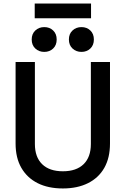

<svg xmlns="http://www.w3.org/2000/svg" viewBox="-20 -1050 709 1084"><path d="M335 14Q252 14 192.5 -16Q133 -46 100.5 -102.5Q68 -159 68 -240V-700H177V-237Q177 -163 218 -123Q259 -83 335 -83Q411 -83 452 -123Q493 -163 493 -237V-700H601V-240Q601 -159 569 -102.5Q537 -46 477 -16Q417 14 335 14ZM440 -757Q410 -757 389.5 -776Q369 -795 369 -827Q369 -859 389.5 -878Q410 -897 440 -897Q470 -897 490 -878Q510 -859 510 -827Q510 -795 490 -776Q470 -757 440 -757ZM230 -757Q200 -757 179.5 -776Q159 -795 159 -827Q159 -859 179.5 -878Q200 -897 230 -897Q260 -897 280 -878Q300 -859 300 -827Q300 -795 280 -776Q260 -757 230 -757ZM176 -947V-1030H494V-947Z"/></svg>

Font: Space Grotesk Light Medium
Style: Regular
Weight: 500
Version: Version 2.000